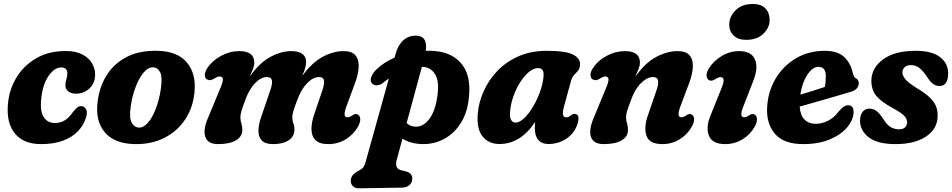

<svg xmlns="http://www.w3.org/2000/svg" viewBox="-20 -730 4900 988"><path d="M294.5 -383Q260.5 -383 229.8 -339.2Q199 -295.5 192 -219.5Q185.5 -156 205.5 -126.5Q225.5 -97 262 -97Q291 -97 313.2 -110.8Q335.5 -124.5 353.5 -151Q365.5 -165.5 375 -174.8Q384.5 -184 398.5 -184Q413.5 -184 422.8 -167.8Q432 -151.5 421 -120Q409.5 -85 381.2 -55Q353 -25 305.8 -6.8Q258.5 11.5 190.5 11.5Q102.5 11.5 57.8 -41.8Q13 -95 20.5 -191Q26 -265.5 63 -328.2Q100 -391 164.8 -429.2Q229.5 -467.5 318 -467.5Q370.5 -467.5 404.2 -449.5Q438 -431.5 454 -403.5Q470 -375.5 469.5 -345.5Q468.5 -299.5 439.2 -273.8Q410 -248 371 -248Q345.5 -248 330.8 -260.2Q316 -272.5 316.5 -292.5Q317 -307.5 321.5 -322Q326 -336.5 326.5 -353Q326.5 -383 294.5 -383Z M789.5 -468.5Q894 -466.5 942.5 -407.5Q991 -348.5 980.5 -253.5Q973 -176 932.8 -115.2Q892.5 -54.5 825.5 -20.5Q758.5 13.5 670.5 11.5Q568 8.5 519.2 -49.2Q470.5 -107 482 -203Q489.5 -276 525.2 -337Q561 -398 626.8 -434.2Q692.5 -470.5 789.5 -468.5ZM695 -73.5Q718 -72.5 740.8 -98Q763.5 -123.5 781.2 -168.8Q799 -214 807.5 -271.5Q816.5 -331.5 804.8 -356.8Q793 -382 768 -383.5Q742 -384.5 718.2 -355.8Q694.5 -327 677 -280Q659.5 -233 652.5 -181Q644.5 -124 657.2 -99.5Q670 -75 695 -73.5Z M1324 -128.5 1371.5 -267Q1382.5 -299 1379.2 -316.2Q1376 -333.5 1353.5 -333.5Q1323.5 -333.5 1293.2 -302.8Q1263 -272 1243 -217.5Q1228.5 -179 1222.8 -160Q1217 -141 1217 -126Q1217 -110.5 1222 -95.5Q1227 -80.5 1227 -61.5Q1227 -27.5 1194.5 -8Q1162 11.5 1102 11.5Q1049 11.5 1036.5 -26Q1024 -63.5 1051.5 -126L1112.5 -273Q1128 -309 1126.8 -322.8Q1125.5 -336.5 1110.5 -336.5Q1099.5 -336.5 1078.5 -323.5Q1061.5 -314 1050 -319.5Q1036 -323.5 1034.2 -340.5Q1032.5 -357.5 1046 -378.5Q1072 -418 1117.5 -442.5Q1163 -467 1211 -467Q1288.5 -467 1288.5 -408Q1288.5 -392.5 1281.5 -374.5Q1274.5 -356.5 1265 -336Q1316 -407.5 1371.5 -437.2Q1427 -467 1480 -467Q1517.5 -467 1536.5 -452Q1555.5 -437 1555 -411Q1555 -394 1549 -375.8Q1543 -357.5 1534.5 -338Q1584.5 -407.5 1639.8 -437.2Q1695 -467 1748 -467Q1792 -467 1810 -444Q1828 -421 1825.5 -382.8Q1823 -344.5 1805.5 -298.5L1763 -183.5Q1741.5 -126.5 1767.5 -126.5Q1779.5 -126.5 1796 -138Q1810 -147 1820 -141Q1831 -136.5 1833.5 -120.8Q1836 -105 1823 -80Q1801 -39.5 1760.5 -14Q1720 11.5 1669.5 11.5Q1624.5 11.5 1604 -8.5Q1583.5 -28.5 1582.8 -63Q1582 -97.5 1596.5 -140.5L1639.5 -267Q1650 -298 1647 -315.8Q1644 -333.5 1621 -333.5Q1591 -333.5 1560 -301.5Q1529 -269.5 1508.5 -212.5Q1494 -174 1489 -156.2Q1484 -138.5 1484 -127Q1484 -110 1489.8 -95.2Q1495.5 -80.5 1495 -62Q1494.5 -27.5 1465.2 -8Q1436 11.5 1385 11.5Q1344.5 11.5 1327 -7.2Q1309.5 -26 1310 -58Q1310.5 -90 1324 -128.5Z M1951.5 -304Q1935.5 -291.5 1919.8 -291Q1904 -290.5 1894 -301Q1883 -313 1890.2 -333.5Q1897.5 -354 1917.5 -373Q1955 -409.5 2010.5 -433.5L2015.5 -452Q2027.5 -497 2054.5 -521.8Q2081.5 -546.5 2120 -546.5Q2181.5 -546.5 2171 -468.5Q2181.5 -468.5 2192.5 -468.5Q2295.5 -468 2350 -407.5Q2404.5 -347 2393.5 -235.5Q2387.5 -157 2354.2 -101.8Q2321 -46.5 2269.2 -17.2Q2217.5 12 2156.5 11.5Q2124 11 2097.5 3.8Q2071 -3.5 2051 -16.5L2021 94.5Q2016 112.5 2020.5 126.8Q2025 141 2042.5 145.5L2068.5 152Q2086.5 156.5 2094 166.5Q2101.5 176.5 2101.5 188.5Q2101.5 209.5 2087 222.2Q2072.5 235 2050 235.5L1826 239Q1808.5 239 1796.8 228.8Q1785 218.5 1785 199Q1785 185.5 1794 173Q1803 160.5 1826 148Q1842.5 140.5 1849.8 130.2Q1857 120 1861 105L1981 -326Q1966 -316 1951.5 -304ZM2118.5 -78Q2160.5 -77 2192.2 -122.2Q2224 -167.5 2232.5 -251.5Q2239.5 -315.5 2218.2 -349Q2197 -382.5 2159.5 -385.5Q2155 -386 2151 -386L2072.5 -97Q2090.5 -79 2118.5 -78Z M2881.5 -179Q2867 -126 2893.5 -126Q2901.5 -126 2907.5 -129.5Q2913.5 -133 2921.5 -139Q2933 -147 2942.5 -143Q2967 -137 2950 -87.5Q2933.5 -42 2893.2 -15.5Q2853 11 2802 11Q2768 11 2750 -10.2Q2732 -31.5 2732 -69.5Q2732 -86.5 2733.5 -102.5Q2658.5 11 2550 11Q2495 11 2463.5 -27.5Q2432 -66 2438.5 -145.5Q2443 -201.5 2467.8 -258.2Q2492.5 -315 2537.2 -362.8Q2582 -410.5 2646.2 -439.5Q2710.5 -468.5 2793.5 -468.5Q2892 -468.5 2930.2 -448.5Q2968.5 -428.5 2964.5 -393.5Q2962.5 -374.5 2953.2 -364.5Q2944 -354.5 2934 -344.2Q2924 -334 2918.5 -314.5ZM2605.5 -163Q2601 -129 2609.5 -114Q2618 -99 2632 -99Q2653.5 -99 2677.5 -122Q2701.5 -145 2723 -181.2Q2744.5 -217.5 2759.5 -259.5Q2774.5 -301.5 2777 -339.5Q2780.5 -379.5 2748.5 -379.5Q2725.5 -379.5 2702 -360Q2678.5 -340.5 2658 -308.8Q2637.5 -277 2623.5 -239Q2609.5 -201 2605.5 -163Z M3034.5 -319.5Q3020.5 -323.5 3018.8 -340.8Q3017 -358 3030.5 -378.5Q3056.5 -418.5 3102 -442.8Q3147.5 -467 3195.5 -467Q3273 -467 3273 -408Q3273 -393 3265.8 -374.8Q3258.5 -356.5 3249 -335Q3301 -408 3357.5 -437.5Q3414 -467 3467 -467Q3510.5 -467 3529 -444.5Q3547.5 -422 3545.2 -383.8Q3543 -345.5 3524.5 -297.5L3481 -182Q3460 -126.5 3486.5 -126.5Q3498 -126.5 3514 -138Q3527.5 -147 3538 -141Q3549 -136.5 3551.5 -120.8Q3554 -105 3541 -80Q3518.5 -38.5 3478.2 -13.5Q3438 11.5 3388 11.5Q3321.5 11.5 3306.8 -31.2Q3292 -74 3314.5 -138L3358.5 -266Q3369.5 -298 3366.2 -315.8Q3363 -333.5 3340 -333.5Q3310 -333.5 3278.2 -302.2Q3246.5 -271 3227 -215Q3212.5 -177.5 3207 -159Q3201.5 -140.5 3201.5 -126.5Q3201.5 -110.5 3206.5 -95.2Q3211.5 -80 3211.5 -61Q3211.5 -27 3179 -7.8Q3146.5 11.5 3086.5 11.5Q3034 11.5 3021.2 -25.2Q3008.5 -62 3035.5 -124.5L3097 -273Q3112.5 -309 3111.2 -322.8Q3110 -336.5 3095 -336.5Q3084 -336.5 3063.5 -323.5Q3046.5 -314 3034.5 -319.5Z M3820 -525Q3777 -525 3754.5 -547.8Q3732 -570.5 3732.5 -604.5Q3733 -645 3765.2 -677.2Q3797.5 -709.5 3854 -709.5Q3898 -709.5 3919.5 -685.8Q3941 -662 3940.5 -626.5Q3940 -586.5 3907.5 -555.8Q3875 -525 3820 -525ZM3805 -182Q3782.5 -126.5 3809.5 -126.5Q3821 -126.5 3837.5 -138Q3851.5 -147 3862 -141Q3872.5 -136.5 3875 -120.5Q3877.5 -104.5 3864.5 -79.5Q3842.5 -39 3802 -13.8Q3761.5 11.5 3711 11.5Q3645.5 11.5 3628 -31.8Q3610.5 -75 3637.5 -139L3691.5 -273Q3705 -305.5 3703.5 -319.2Q3702 -333 3687.5 -333Q3676.5 -333 3658 -321Q3642 -311.5 3630.5 -316.5Q3619 -321 3616.2 -337.2Q3613.5 -353.5 3627.5 -377.5Q3650.5 -415.5 3692.8 -441.2Q3735 -467 3784 -467Q3846.5 -467 3865 -423.8Q3883.5 -380.5 3855 -310.5Z M4372.5 -152.5Q4371.5 -113.5 4340.2 -75.8Q4309 -38 4251.2 -13.2Q4193.5 11.5 4112.5 11.5Q4013.5 11.5 3968.2 -41Q3923 -93.5 3927.5 -176.5Q3931.5 -257.5 3970.2 -323.8Q4009 -390 4074.5 -429.2Q4140 -468.5 4224 -468.5Q4290 -468.5 4323.5 -437.2Q4357 -406 4368 -356Q4373.5 -333 4383 -327.5Q4399 -320.5 4399 -302.5Q4399.5 -287.5 4389.2 -275.2Q4379 -263 4351 -255.5Q4318.5 -245.5 4273.5 -232.5Q4228.5 -219.5 4181.2 -206Q4134 -192.5 4095 -181.5Q4098 -137.5 4119.5 -115.2Q4141 -93 4177 -93Q4210.5 -93 4241.8 -109Q4273 -125 4295.5 -156Q4312 -175 4323.8 -182.2Q4335.5 -189.5 4349 -188Q4362.5 -186.5 4367.8 -176Q4373 -165.5 4372.5 -152.5ZM4190.5 -386Q4161.5 -386 4134.5 -345.2Q4107.5 -304.5 4098.5 -243Q4130 -252.5 4164 -263Q4198 -273.5 4224 -282.5Q4229.5 -305 4229.5 -339Q4229.5 -386 4190.5 -386Z M4607 -64.5Q4627 -64.5 4637.5 -75Q4648 -85.5 4648 -101Q4647.5 -118 4633.2 -133.8Q4619 -149.5 4571 -175.5Q4512.5 -207.5 4488 -238.2Q4463.5 -269 4464 -316Q4465 -380.5 4524.2 -424.5Q4583.5 -468.5 4692.5 -468.5Q4775 -468.5 4817 -436.5Q4859 -404.5 4859 -353Q4859 -287.5 4814 -287.5Q4796 -287.5 4781.8 -297.8Q4767.5 -308 4750 -335Q4732 -363 4712.5 -379Q4693 -395 4667.5 -395Q4646.5 -395 4635 -384.2Q4623.5 -373.5 4623.5 -356Q4624 -340.5 4639.2 -322Q4654.5 -303.5 4698 -276.5Q4743.5 -249.5 4767 -225.8Q4790.5 -202 4798.5 -178Q4806.5 -154 4804.5 -126Q4801.5 -64.5 4743.8 -26.5Q4686 11.5 4588 11.5Q4494.5 11.5 4450 -23.8Q4405.5 -59 4405.5 -109Q4406 -138.5 4419 -154.8Q4432 -171 4454 -171Q4475.5 -171 4491.8 -157.5Q4508 -144 4523.5 -120Q4543 -88 4563 -76.2Q4583 -64.5 4607 -64.5Z"/></svg>

Font: Fraunces 72pt SuperSoft
Style: Bold Italic
Weight: 700
Italic angle: -16°
Version: Version 1.000;[0bf87f6ff]